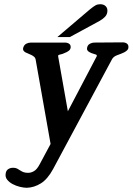

<svg xmlns="http://www.w3.org/2000/svg" viewBox="-20 -695 629 911"><path d="M453 -596 311 -519H252L406 -650Q423 -664 433 -669.5Q443 -675 455 -675Q473 -675 482.5 -664.5Q492 -654 489 -637Q487 -624 477 -614Q467 -604 453 -596ZM440 -430H439Q440 -435 434 -436.5Q428 -438 423 -440Q412 -443 404 -448Q391 -455 393 -467Q395 -481 406 -487Q417 -493 429 -493L562 -494Q575 -494 583 -487.5Q591 -481 589 -467Q588 -457 570 -447Q556 -440 537 -433.5Q518 -427 511 -413L232 107Q206 155 174 175Q142 195 107 196Q93 196 74.5 191.5Q56 187 40 178.5Q24 170 14 157.5Q4 145 7 128Q9 114 19 107.5Q29 101 42 101Q54 101 61.5 105Q69 109 78 115Q84 119 92 122Q100 125 114 125Q128 125 142 116.5Q156 108 168 85L220 -12L149 -413Q148 -420 142.5 -425Q137 -430 130 -433.5Q123 -437 115.5 -440Q108 -443 102 -446Q97 -448 92.5 -453.5Q88 -459 90 -468Q94 -482 104.5 -487.5Q115 -493 127 -493H288Q300 -493 308.5 -487Q317 -481 315 -467Q313 -459 307 -454.5Q301 -450 297 -448Q292 -446 286.5 -443.5Q281 -441 276 -439Q270 -437 264 -436Q258 -435 256 -432V-427L302 -167Z"/></svg>

Font: Jura
Style: Bold Italic
Weight: 700
Designer: Ed Merritt
Foundry: Ten by Twenty
Version: Version 1.007